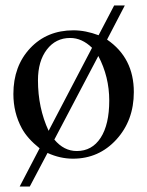

<svg xmlns="http://www.w3.org/2000/svg" viewBox="-20 -571 540 703"><path d="M437 -551 372 -426Q470 -359 470 -234Q470 -130 406 -60Q342 10 247 10Q200 10 154 -11L89 112H52L125 -28Q80 -64 60 -101Q29 -158 29 -227Q29 -329 90.5 -394.5Q152 -460 249 -460Q293 -460 341 -442L398 -551ZM158 -92 317 -396Q280 -432 237 -432Q184 -432 151.5 -389.5Q119 -347 119 -277Q119 -176 158 -92ZM340 -366 179 -60Q214 -18 261 -18Q317 -18 348.5 -66.5Q380 -115 380 -203Q380 -290 340 -366Z"/></svg>

Font: STIX
Style: Regular
Weight: 400
Designer: MicroPress Inc., with final additions and corrections provided by Coen Hoffman, Elsevier (retired)
Version: Version 1.1.1